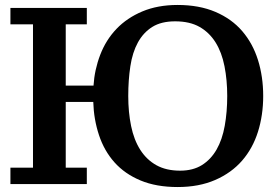

<svg xmlns="http://www.w3.org/2000/svg" viewBox="-20 -737 1128 774"><path d="M22 -639V-705H330V-639H245V-392H357Q361 -456 384 -516Q407 -576 449.5 -620.5Q492 -665 554 -691Q616 -717 696 -717Q783 -717 848.5 -689Q914 -661 956.5 -611.5Q999 -562 1020 -495Q1041 -428 1041 -350Q1041 -273 1020 -206Q999 -139 956 -89.5Q913 -40 847.5 -11.5Q782 17 696 17Q610 17 546.5 -9.5Q483 -36 441.5 -82.5Q400 -129 379 -192.5Q358 -256 356 -326H245V-61H330V5H22V-61H113V-639ZM497 -350Q497 -285 508.5 -229Q520 -173 545.5 -133Q571 -93 610.5 -71Q650 -49 706 -49Q758 -49 794 -71.5Q830 -94 853 -134Q876 -174 886 -230Q896 -286 896 -350Q896 -414 885 -470Q874 -526 849 -566Q824 -606 784.5 -628.5Q745 -651 686 -651Q630 -651 594 -628.5Q558 -606 536 -566Q514 -526 505.5 -470Q497 -414 497 -350Z"/></svg>

Font: PT Serif Caption
Style: Semibold
Weight: 600
Designer: A.Korolkova, O.Umpeleva, V.Yefimov
Foundry: ParaType Ltd
Version: Version 1.00;May 2, 2020;FontCreator 12.0.0.2544 64-bit